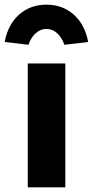

<svg xmlns="http://www.w3.org/2000/svg" viewBox="-55 -803 398 823"><path d="M64 0V-531H225V0ZM-35 -623Q-21 -698 27 -740.5Q75 -783 144 -783Q213 -783 261 -740.5Q309 -698 323 -623L221 -611Q210 -643 189.5 -661Q169 -679 144 -679Q119 -679 98.5 -661Q78 -643 67 -611Z"/></svg>

Font: Our Lexend
Style: Bold
Weight: 700
Designer: Bonnie Shaver-Troup, Thomas Jockin
Foundry: Lexend
Version: Version 1.007